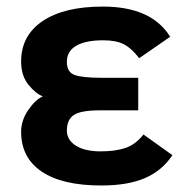

<svg xmlns="http://www.w3.org/2000/svg" viewBox="-20 -551 570 590"><path d="M291 19Q171.4 19 108.2 -23.7Q44.9 -66.4 44.9 -146Q44.9 -181.2 67.1 -213.4Q89.4 -245.6 111.8 -254.9Q89.4 -263.2 67.1 -291Q44.9 -318.8 44.9 -361.8Q44.9 -441.9 111.1 -486.3Q177.2 -530.8 295.9 -530.8Q445.8 -530.8 502.9 -438L407.7 -372.1Q385.3 -401.9 361.3 -414.6Q337.4 -427.2 296.9 -427.2Q243.7 -427.2 214.6 -410.6Q185.5 -394 185.5 -360.8Q185.5 -328.6 210.2 -320.3Q234.9 -312 291 -312H404.8V-211.9H285.6Q228 -211.9 206.8 -197.5Q185.5 -183.1 185.5 -149.9Q185.5 -120.6 213.4 -103.3Q241.2 -85.9 289.1 -85.9Q335 -85.9 365.7 -96.4Q396.5 -106.9 420.9 -137.7L509.8 -74.2Q478.5 -26.9 425.8 -3.9Q373 19 291 19Z"/></svg>

Font: Cadman
Style: Bold
Weight: 700
Designer: Paul James MIller
Foundry: High-Logic / Made with FontCreator
Version: Version 2.114;March 28, 2021;FontCreator 13.0.0.2683 64-bit